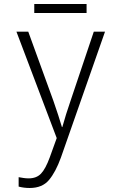

<svg xmlns="http://www.w3.org/2000/svg" viewBox="-20 -690 603 958"><path d="M128 248Q99 248 73 241V194Q84 196 97 198Q110 200 123 200Q162 200 184.5 176.5Q207 153 228 96L263 -1L62 -532H121L246 -188Q260 -148 270 -117Q280 -86 289 -56H291Q300 -88 310 -120.5Q320 -153 333 -190L448 -532H504L284 96Q258 168 224.5 208Q191 248 128 248ZM151 -625V-670H412V-625Z"/></svg>

Font: Noto Sans Mono SemiCondensed Light
Style: Regular
Weight: 300
Width: 4
Designer: Monotype Design Team
Foundry: Monotype Imaging Inc.
Version: Version 2.014; ttfautohint (v1.8.4.7-5d5b)